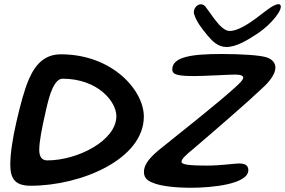

<svg xmlns="http://www.w3.org/2000/svg" viewBox="-20 -865 1344 905"><path d="M1047 -643.5C1096.5 -643.5 1150.5 -678.5 1195.5 -708C1259 -750 1319.5 -825.5 1300 -843C1289 -852 1258 -833.5 1230 -811.5C1168 -763 1108 -719 1061.5 -719C1040.5 -719 1015.5 -743 995.5 -769.5C979 -790 966.5 -810.5 949 -833C924 -863.5 885 -828.5 895.5 -797C905.5 -765.5 926.5 -735.5 958.5 -697.5C980.5 -671 1008 -643.5 1047 -643.5ZM881.5 20C977 20 1150.5 3.5 1150.5 -63C1150.5 -87.5 1132.5 -94.5 1105.5 -94.5C1087.5 -94.5 1019.5 -84.5 956.5 -84.5C859 -84.5 835.5 -91 835.5 -102.5C835.5 -116 856 -134.5 891.5 -163.5C993 -250 1160.5 -395.5 1203.5 -437.5C1236.5 -466.5 1278 -507.5 1278 -547C1278 -566.5 1265.5 -584.5 1238.5 -594C1206.5 -605.5 1110 -610.5 1024 -610.5C883 -610.5 792 -597 792 -537.5C792 -513 818 -506.5 896 -506.5C944.5 -506.5 1062 -513.5 1087 -513.5C1115.5 -513.5 1126.5 -508 1126.5 -499C1126.5 -489 1111 -473 1085.5 -450.5C1013.5 -384.5 827.5 -237 744.5 -170.5C692 -129 658.5 -94 658.5 -54.5C658.5 -32.5 668.5 -15.5 699 -4C736.5 12.5 806.5 20 881.5 20ZM124.5 10.5C363.5 10.5 658 -115 658 -315.5C658 -439.5 509.5 -609 267 -609C193.5 -609 148.5 -565.5 117 -493.5C93.5 -439.5 75.5 -368.5 57 -289C39 -210.5 28.5 -139.5 28.5 -89.5C28.5 -23 50.5 10.5 124.5 10.5ZM203 -109C178 -109 165 -125.5 165 -158.5C165 -196.5 176.5 -258 196.5 -344.5C205 -383 214.5 -419 226.5 -446C240 -475.5 255.5 -494 275 -494C441 -494 528.5 -386 528.5 -317.5C528.5 -202.5 346.5 -109 203 -109Z"/></svg>

Font: Gluten
Style: Italic
Weight: 400
Italic angle: -13°
Designer: Tyler Finck
Foundry: Etcetera Type Company
Version: Version 0.920